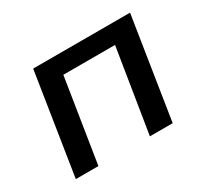

<svg xmlns="http://www.w3.org/2000/svg" viewBox="-107 -657 877 817"><g transform="rotate(-30 331.0 -249.0)"><path d="M54 0 132 -498H608L530 0H418L484 -411H230L165 0Z"/></g></svg>

Font: Nunito Sans 7pt SemiBold
Style: Italic
Weight: 600
Italic angle: -9°
Designer: Vernon Adams
Foundry: Vernon Adams
Version: Version 3.101;gftools[0.9.27]